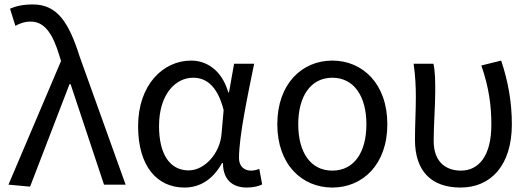

<svg xmlns="http://www.w3.org/2000/svg" viewBox="-20 -829 2379 862"><path d="M115 9 292 -451H297L447 0H544L338 -574C289 -730 236 -809 128 -809C80 -809 51 -801 25 -790L49 -713C68 -723 88 -732 118 -732C180 -732 217 -678 247 -578L254 -555L18 0Z M808 13C879 13 936 -24 977 -97H981C981 -22 1024 13 1088 13C1120 13 1143 6 1157 -1L1144 -71C1133 -66 1119 -63 1107 -63C1077 -63 1053 -82 1053 -119C1053 -218 1092 -400 1121 -543H1031L1008 -414H1005C975 -517 905 -557 838 -557C712 -557 600 -448 600 -262C600 -83 685 13 808 13ZM827 -64C743 -64 694 -136 694 -263C694 -406 768 -480 847 -480C898 -480 954 -453 984 -335L975 -232C969 -140 898 -64 827 -64Z M1472 13C1608 13 1719 -90 1719 -271C1719 -453 1608 -557 1472 -557C1336 -557 1225 -453 1225 -271C1225 -90 1336 13 1472 13ZM1472 -63C1375 -63 1319 -144 1319 -271C1319 -397 1375 -480 1472 -480C1569 -480 1625 -397 1625 -271C1625 -144 1569 -63 1472 -63Z M2048 13C2184 13 2278 -87 2278 -271C2278 -368 2262 -462 2230 -557L2141 -535C2176 -435 2186 -351 2186 -269C2186 -127 2128 -63 2049 -63C1985 -63 1927 -99 1927 -196C1927 -263 1934 -356 1934 -416C1934 -464 1934 -505 1926 -543H1837C1845 -486 1847 -438 1847 -394C1847 -330 1843 -266 1843 -202C1843 -58 1919 13 2048 13Z"/></svg>

Font: Noto Sans CJK HK
Style: Regular
Weight: 400
Designer: Ryoko NISHIZUKA 西塚涼子 (kana, bopomofo & ideographs); Paul D. Hunt (Latin, Greek & Cyrillic); Sandoll Communications 산돌커뮤니
Foundry: Adobe
Version: Version 2.004;hotconv 1.0.118;makeotfexe 2.5.65603